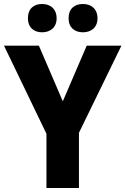

<svg xmlns="http://www.w3.org/2000/svg" viewBox="-20 -943 629 963"><path d="M120 -851C120 -805 150 -781 191 -781C232 -781 264 -805 264 -851C264 -899 232 -923 191 -923C150 -923 120 -900 120 -851ZM324 -851C324 -805 354 -781 396 -781C437 -781 469 -805 469 -851C469 -899 437 -923 396 -923C354 -923 324 -900 324 -851ZM295 -435 175 -714H0L213 -272V0H376V-277L589 -714H415Z"/></svg>

Font: Noto Sans Thai SemCond ExtBd
Style: Regular
Weight: 800
Width: 4
Designer: Monotype Design Team
Foundry: Monotype Imaging Inc.
Version: Version 2.002